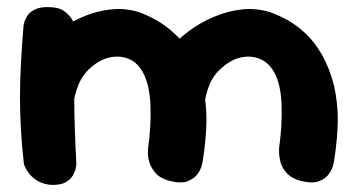

<svg xmlns="http://www.w3.org/2000/svg" viewBox="-20 -519 1001 538"><path d="M456 -12Q429 -19 416 -34Q403 -49 398.5 -64.5Q394 -80 394.5 -92Q395 -104 395 -104Q404 -167 401.5 -225Q399 -283 380 -317Q364 -345 339.5 -354.5Q315 -364 287.5 -358Q260 -352 236 -331Q211 -310 199.5 -280.5Q188 -251 184.5 -221Q181 -191 180 -168Q180 -143 179.5 -126.5Q179 -110 179.5 -98.5Q180 -87 180 -75Q180 -75 179.5 -68Q179 -61 175 -52Q171 -43 160 -35.5Q149 -28 127 -26Q109 -25 94.5 -35Q80 -45 72 -55Q64 -65 64 -65Q54 -80 52.5 -94Q51 -108 52 -128Q53 -148 50 -180Q46 -218 45.5 -245.5Q45 -273 48.5 -294.5Q52 -316 61 -336.5Q70 -357 86 -380Q108 -407 140.5 -431Q173 -455 211 -471.5Q249 -488 290 -492.5Q331 -497 369 -485Q392 -477 418 -462.5Q444 -448 469.5 -424.5Q495 -401 515.5 -365Q536 -329 548 -279Q559 -229 558.5 -180.5Q558 -132 548 -67Q548 -67 545.5 -56Q543 -45 534 -32Q525 -19 506.5 -11.5Q488 -4 456 -12ZM123 -1Q101 -3 86.5 -11.5Q72 -20 63 -31Q54 -42 50.5 -50.5Q47 -59 47 -59Q41 -113 38.5 -158.5Q36 -204 36 -247Q36 -290 38.5 -338.5Q41 -387 46 -448Q46 -448 48 -456Q50 -464 56.5 -474.5Q63 -485 78 -492.5Q93 -500 117 -499Q144 -499 159.5 -488Q175 -477 182.5 -463.5Q190 -450 192.5 -440Q195 -430 195 -430Q191 -381 189.5 -338Q188 -295 188 -252.5Q188 -210 189.5 -162.5Q191 -115 194 -58Q194 -58 192.5 -49Q191 -40 184.5 -28Q178 -16 163.5 -8Q149 0 123 -1ZM823 -12Q797 -19 783.5 -34Q770 -49 766 -64.5Q762 -80 762 -92Q762 -104 762 -104Q771 -167 769 -225Q767 -283 748 -317Q732 -345 707 -354.5Q682 -364 655 -358Q628 -352 604 -331Q578 -310 566.5 -280.5Q555 -251 552 -221Q549 -191 547 -168Q547 -143 547 -128.5Q547 -114 546.5 -104Q546 -94 544 -81Q544 -81 543.5 -74Q543 -67 539 -57Q535 -47 524.5 -39.5Q514 -32 492 -30Q474 -29 460 -38.5Q446 -48 438.5 -58Q431 -68 431 -68Q424 -81 422 -95Q420 -109 420.5 -129.5Q421 -150 420 -180Q415 -218 414.5 -245.5Q414 -273 417 -294.5Q420 -316 429 -336.5Q438 -357 454 -380Q476 -407 508 -431Q540 -455 578.5 -471.5Q617 -488 657.5 -492.5Q698 -497 736 -485Q760 -477 786 -462.5Q812 -448 837 -424.5Q862 -401 882.5 -365Q903 -329 916 -279Q927 -229 926.5 -180.5Q926 -132 916 -67Q916 -67 913.5 -56Q911 -45 902 -32Q893 -19 874.5 -11.5Q856 -4 823 -12Z"/></svg>

Font: Sour Gummy Black
Style: Bold
Weight: 700
Version: Version 1.000